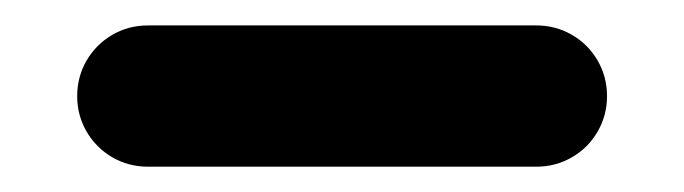

<svg xmlns="http://www.w3.org/2000/svg" viewBox="-20 -20 538 151"><path d="M457.4 55.6Q457.4 70.7 450 83.5Q442.6 96.3 429.8 103.7Q417 111.1 401.9 111.1H96.3Q81.1 111.1 68.3 103.7Q55.6 96.3 48.1 83.5Q40.7 70.7 40.7 55.6Q40.7 40.4 48.1 27.6Q55.6 14.8 68.3 7.4Q81.1 0 96.3 0H401.9Q417 0 429.8 7.4Q442.6 14.8 450 27.6Q457.4 40.4 457.4 55.6Z"/></svg>

Font: 26F Galaxy Sans Black
Style: Regular
Weight: 900
Designer: C₂₉H₂₅N₃O₅
Version: Version 1.100